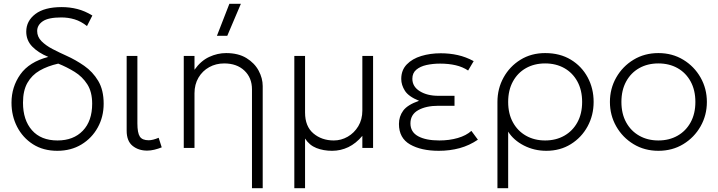

<svg xmlns="http://www.w3.org/2000/svg" viewBox="-20 -772 3749 1002"><path d="M279 15Q205.5 15 152 -19.2Q98.5 -53.5 69.2 -110.5Q40 -167.5 40 -236Q40 -318.5 86.2 -383.8Q132.5 -449 232 -475Q179 -497 148 -529.2Q117 -561.5 117 -607Q117 -662.5 164.5 -698.8Q212 -735 302 -735Q344 -735 383.5 -725Q423 -715 462 -691L434 -636Q402.5 -661 369.2 -671Q336 -681 300 -681Q232.5 -681 203.2 -661Q174 -641 174 -610Q174 -580 196.5 -557.2Q219 -534.5 254 -516.2Q289 -498 327 -481Q375 -459.5 419.5 -428.5Q464 -397.5 492.5 -350Q521 -302.5 521 -231Q521 -162.5 490.2 -106.8Q459.5 -51 405 -18Q350.5 15 279 15ZM280 -39Q363.5 -39 412.2 -89.8Q461 -140.5 461 -231Q461 -292.5 435.5 -332.2Q410 -372 369.5 -397Q329 -422 284 -440Q228.5 -427.5 187.2 -403.8Q146 -380 123 -339.5Q100 -299 100 -236Q100 -145.5 147 -92.2Q194 -39 280 -39Z M748 14Q702.5 14 671.8 -11Q641 -36 641 -90V-480H697V-128Q697 -78.5 709.8 -59.2Q722.5 -40 756 -40Q777 -40 808 -53L824 -3Q805.5 4.5 785.8 9.2Q766 14 748 14Z M1295 210V-306Q1295 -366 1255.5 -403.5Q1216 -441 1150 -441Q1107 -441 1071.8 -421.5Q1036.5 -402 1015.8 -366.8Q995 -331.5 995 -285V0H939V-480H995V-408Q1028 -454.5 1071.5 -474.8Q1115 -495 1160 -495Q1223.5 -495 1266 -469Q1308.5 -443 1329.8 -403.2Q1351 -363.5 1351 -323V210ZM1112 -585 1177 -752H1237L1166 -585Z M1516 210V-480H1572V-185Q1572 -112.5 1615.5 -75.8Q1659 -39 1722 -39Q1760.5 -39 1794.5 -58.5Q1828.5 -78 1849.8 -113.2Q1871 -148.5 1871 -195V-480H1927V0H1871V-63Q1838 -23.5 1798 -4.2Q1758 15 1713 15Q1668 15 1631.2 0.5Q1594.5 -14 1572 -49V210Z M2270 15Q2178 15 2120 -18.2Q2062 -51.5 2062 -125Q2062 -164 2084.2 -194.5Q2106.5 -225 2167 -246Q2112.5 -268 2093.2 -298.2Q2074 -328.5 2074 -360Q2074 -406 2102.8 -435.8Q2131.5 -465.5 2178.5 -479.8Q2225.5 -494 2280 -494Q2326.5 -494 2369 -484.5Q2411.5 -475 2452 -453L2423 -404Q2394.5 -423 2358 -431.5Q2321.5 -440 2277 -440Q2239 -440 2206 -432.8Q2173 -425.5 2152.5 -408.2Q2132 -391 2132 -361Q2132 -320 2170.8 -296Q2209.5 -272 2268 -272H2352V-220H2268Q2203.5 -220 2162.8 -197.2Q2122 -174.5 2122 -128Q2122 -83 2162.2 -61Q2202.5 -39 2273 -39Q2325 -39 2369 -51.8Q2413 -64.5 2440 -89L2474 -43Q2430 -13 2379.2 1Q2328.5 15 2270 15Z M2576 210V-240Q2576 -309.5 2608 -367.5Q2640 -425.5 2696.2 -460.2Q2752.5 -495 2825 -495Q2902 -495 2958.8 -460.8Q3015.5 -426.5 3046.8 -368.5Q3078 -310.5 3078 -240Q3078 -170.5 3046.5 -112.5Q3015 -54.5 2959.2 -19.8Q2903.5 15 2831 15Q2768 15 2714.2 -12.5Q2660.5 -40 2632 -85V210ZM2825 -39Q2881.5 -39 2925 -63.8Q2968.5 -88.5 2993.2 -133.5Q3018 -178.5 3018 -240Q3018 -301.5 2993.2 -346.8Q2968.5 -392 2925 -416.5Q2881.5 -441 2825 -441Q2768.5 -441 2725 -416.5Q2681.5 -392 2656.8 -346.8Q2632 -301.5 2632 -240Q2632 -178.5 2656.8 -133.5Q2681.5 -88.5 2725 -63.8Q2768.5 -39 2825 -39Z M3416 15Q3343.5 15 3286.2 -19.8Q3229 -54.5 3196 -112.5Q3163 -170.5 3163 -240Q3163 -309.5 3196 -367.5Q3229 -425.5 3286.2 -460.2Q3343.5 -495 3416 -495Q3488.5 -495 3545.8 -460.2Q3603 -425.5 3636 -367.5Q3669 -309.5 3669 -240Q3669 -170.5 3636 -112.5Q3603 -54.5 3546 -19.8Q3489 15 3416 15ZM3416 -39Q3472.5 -39 3516 -63.8Q3559.5 -88.5 3584.2 -133.5Q3609 -178.5 3609 -240Q3609 -301.5 3584.2 -346.8Q3559.5 -392 3516 -416.5Q3472.5 -441 3416 -441Q3359.5 -441 3316 -416.5Q3272.5 -392 3247.8 -346.8Q3223 -301.5 3223 -240Q3223 -178.5 3247.8 -133.5Q3272.5 -88.5 3316 -63.8Q3359.5 -39 3416 -39Z"/></svg>

Font: Geologica Thin
Style: Regular
Weight: 100
Designer: Sindre Bremnes, Frode Helland
Foundry: Monokrom Skriftforlag AS
Version: Version 1.010; ttfautohint (v1.8.4.7-5d5b);gftools[0.9.28]